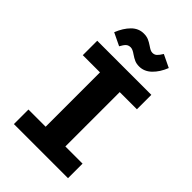

<svg xmlns="http://www.w3.org/2000/svg" viewBox="-265 -1023 1129 1129"><g transform="rotate(45 300.0 -458.5)"><path d="M525 -573H382V-121H525V0H75V-121H218V-573H75V-693H525ZM283 -787Q258 -805 242 -805Q224 -805 213 -795Q202 -785 189 -761L110 -799Q131 -852 163.5 -884.5Q196 -917 239 -917Q262 -917 278.5 -910Q295 -903 314 -890Q327 -881 336 -876.5Q345 -872 355 -872Q371 -872 382 -882Q393 -892 407 -915L486 -877Q465 -824 431.5 -792Q398 -760 356 -760Q334 -760 318 -767Q302 -774 283 -787Z"/></g></svg>

Font: Fira Mono
Style: Bold
Weight: 700
Monospace: yes
Designer: Carrois Corporate & Edenspiekermann AG
Foundry: Carrois Corporate GbR & Edenspiekermann AG
Version: Version 3.206